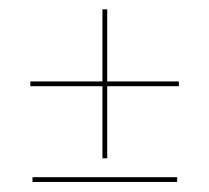

<svg xmlns="http://www.w3.org/2000/svg" viewBox="-20 -516 438 402"><path d="M194.5 -184.5V-335.5H43.5V-345.5H194.5V-496.5H204.5V-345.5H354.5V-335.5H204.5V-184.5ZM48 -135V-145H351V-135Z"/></svg>

Font: Imbue 100pt Light
Style: Regular
Weight: 300
Designer: Tyler Finck
Foundry: Etcetera Type Company
Version: Version 1.102; ttfautohint (v1.8.3)